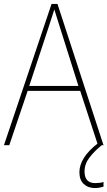

<svg xmlns="http://www.w3.org/2000/svg" viewBox="-20 -735 544 972"><path d="M476 0 386 -275H120L27 0H0L241 -715H271L504 0ZM282 -601Q276 -621 269.5 -641Q263 -661 255 -687Q248 -665 241 -643.5Q234 -622 227 -600L128 -300H377ZM408 133Q408 192 462 192Q474 192 486 190.5Q498 189 504 186V210Q497 212 485.5 214.5Q474 217 460 217Q426 217 404 196.5Q382 176 382 137Q382 63 476 -10L495 0Q458 30 433 62.5Q408 95 408 133Z"/></svg>

Font: Noto Sans Thai SemCond Thin
Style: Regular
Weight: 100
Width: 4
Designer: Monotype Design Team
Foundry: Monotype Imaging Inc.
Version: Version 2.002; ttfautohint (v1.8.4.7-5d5b)